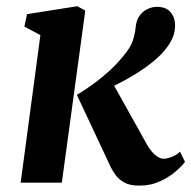

<svg xmlns="http://www.w3.org/2000/svg" viewBox="-20 -588 616 618"><path d="M46.5 0 110 -475 58.5 -502.5 67 -542.5 229 -568 254.5 -554 179 0ZM428 9.5Q398.5 9.5 380.8 -0.2Q363 -10 353.2 -23.2Q343.5 -36.5 337.5 -48L227.5 -282.5Q257 -300.5 283.5 -320Q310 -339.5 333.2 -361Q356.5 -382.5 376 -406.5Q400.5 -435.5 407.5 -457.2Q414.5 -479 416.5 -498.5Q418.5 -523 429.5 -537.8Q440.5 -552.5 455.5 -559.2Q470.5 -566 484.5 -566Q514.5 -566 528.8 -549.2Q543 -532.5 543.5 -509.5Q544 -486.5 536.2 -468Q528.5 -449.5 517 -435Q500 -412 474.2 -391Q448.5 -370 419.8 -352Q391 -334 363.8 -320.2Q336.5 -306.5 315.5 -297L331 -341.5L453.5 -122Q465.5 -101 479.8 -89Q494 -77 506.5 -77Q516 -77 530.5 -82Q545 -87 559.5 -99.5L575.5 -67Q567 -55 546.2 -36.8Q525.5 -18.5 495.2 -4.5Q465 9.5 428 9.5Z"/></svg>

Font: Merriweather 20pt
Style: Bold Italic
Weight: 700
Italic angle: -7.8°
Version: Version 2.101